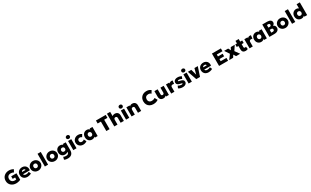

<svg xmlns="http://www.w3.org/2000/svg" viewBox="856 -4982 15240 9404"><g transform="rotate(-30 8476.5 -280.0)"><path d="M432 15Q351.5 15 280 -10Q208.5 -35 153.8 -82Q99 -129 67.8 -196.8Q36.5 -264.5 36.5 -350Q36.5 -434.5 66.5 -502Q96.5 -569.5 150 -617Q203.5 -664.5 273.8 -689.8Q344 -715 424.5 -715Q461 -715 502 -709.5Q543 -704 586.5 -689.2Q630 -674.5 672.5 -647L596.5 -505Q561 -527.5 522 -538.5Q483 -549.5 437.5 -549.5Q388 -549.5 348.5 -535.8Q309 -522 281.8 -496Q254.5 -470 240.2 -432.5Q226 -395 226 -348.5Q226 -280 255.2 -234.5Q284.5 -189 334 -166.5Q383.5 -144 443.5 -144Q464.5 -144 485 -147.2Q505.5 -150.5 523 -155.5V-264.5H385V-409.5H683V-42.5Q650.5 -25 606.8 -11.8Q563 1.5 517 8.2Q471 15 432 15Z M1064.5 15Q978.5 15 914 -19.2Q849.5 -53.5 813.8 -114.8Q778 -176 778 -258Q778 -318 799 -367.8Q820 -417.5 858 -453.8Q896 -490 947.8 -510Q999.5 -530 1061.5 -530Q1131 -530 1184.8 -505.8Q1238.5 -481.5 1273.5 -437.8Q1308.5 -394 1321.8 -335.5Q1335 -277 1321.5 -208H942.5Q944 -182.5 960.2 -163.5Q976.5 -144.5 1004.5 -133.8Q1032.5 -123 1069 -123Q1115.5 -123 1156 -134.2Q1196.5 -145.5 1235.5 -170L1290.5 -48.5Q1267 -30.5 1228.8 -16.2Q1190.5 -2 1147 6.5Q1103.5 15 1064.5 15ZM954 -328H1149.5Q1149 -361 1123.8 -381Q1098.5 -401 1056.5 -401Q1014 -401 985.8 -381Q957.5 -361 954 -328Z M1673.5 15Q1588.5 15 1523.2 -22.2Q1458 -59.5 1421.2 -121.2Q1384.5 -183 1384.5 -257.5Q1384.5 -311.5 1405.5 -360.5Q1426.5 -409.5 1465.2 -447.5Q1504 -485.5 1557 -507.8Q1610 -530 1673.5 -530Q1758.5 -530 1823.8 -492.8Q1889 -455.5 1925.8 -393.8Q1962.5 -332 1962.5 -257.5Q1962.5 -204 1941.5 -154.8Q1920.5 -105.5 1881.8 -67.5Q1843 -29.5 1790.2 -7.2Q1737.5 15 1673.5 15ZM1673.5 -140.5Q1705 -140.5 1730.2 -154.8Q1755.5 -169 1770.2 -195.2Q1785 -221.5 1785 -257.5Q1785 -293.5 1770.5 -319.8Q1756 -346 1730.8 -360.2Q1705.5 -374.5 1673.5 -374.5Q1641.5 -374.5 1616 -360.2Q1590.5 -346 1576.2 -319.8Q1562 -293.5 1562 -257.5Q1562 -221.5 1576.5 -195.2Q1591 -169 1616.5 -154.8Q1642 -140.5 1673.5 -140.5Z M2053.5 0V-720H2235.5V0Z M2615 15Q2530 15 2464.8 -22.2Q2399.5 -59.5 2362.8 -121.2Q2326 -183 2326 -257.5Q2326 -311.5 2347 -360.5Q2368 -409.5 2406.8 -447.5Q2445.5 -485.5 2498.5 -507.8Q2551.5 -530 2615 -530Q2700 -530 2765.2 -492.8Q2830.5 -455.5 2867.2 -393.8Q2904 -332 2904 -257.5Q2904 -204 2883 -154.8Q2862 -105.5 2823.2 -67.5Q2784.5 -29.5 2731.8 -7.2Q2679 15 2615 15ZM2615 -140.5Q2646.5 -140.5 2671.8 -154.8Q2697 -169 2711.8 -195.2Q2726.5 -221.5 2726.5 -257.5Q2726.5 -293.5 2712 -319.8Q2697.5 -346 2672.2 -360.2Q2647 -374.5 2615 -374.5Q2583 -374.5 2557.5 -360.2Q2532 -346 2517.8 -319.8Q2503.5 -293.5 2503.5 -257.5Q2503.5 -221.5 2518 -195.2Q2532.5 -169 2558 -154.8Q2583.5 -140.5 2615 -140.5Z M3229 225Q3172 225 3122 214.8Q3072 204.5 3031 180.5L3068 38.5Q3102 55.5 3138.5 63.2Q3175 71 3215 71Q3290 71 3328.5 41Q3367 11 3367 -46V-159.5L3390 -120.5Q3373 -69.5 3324 -40.5Q3275 -11.5 3204 -11.5Q3130 -11.5 3074.8 -44.2Q3019.5 -77 2988.8 -135.2Q2958 -193.5 2958 -270.5Q2958 -328.5 2975.5 -376Q2993 -423.5 3025.8 -458Q3058.5 -492.5 3103.5 -511.2Q3148.5 -530 3204 -530Q3275 -530 3324 -501.2Q3373 -472.5 3390 -421L3367 -382V-516H3531V-75Q3531 69.5 3453.2 147.2Q3375.5 225 3229 225ZM3242.5 -162.5Q3274 -162.5 3298.5 -176Q3323 -189.5 3336.8 -214Q3350.5 -238.5 3350.5 -270.5Q3350.5 -303 3336.8 -327.5Q3323 -352 3298.5 -365.5Q3274 -379 3242.5 -379Q3211 -379 3186.5 -365.5Q3162 -352 3148.2 -327.5Q3134.5 -303 3134.5 -270.5Q3134.5 -238.5 3148.2 -214Q3162 -189.5 3186.5 -176Q3211 -162.5 3242.5 -162.5Z M3661.5 0V-515H3843.5V0ZM3752.5 -586.5Q3709.5 -586.5 3677.8 -612.8Q3646 -639 3646 -685Q3646 -730.5 3677.8 -757Q3709.5 -783.5 3752.5 -783.5Q3795.5 -783.5 3827.2 -757Q3859 -730.5 3859 -685Q3859 -639 3827.2 -612.8Q3795.5 -586.5 3752.5 -586.5Z M4221 15Q4139 15 4074 -20.8Q4009 -56.5 3971.5 -118Q3934 -179.5 3934 -257.5Q3934 -315.5 3956.2 -365.2Q3978.5 -415 4018.2 -452Q4058 -489 4111.5 -509.5Q4165 -530 4227 -530Q4287 -530 4338.8 -513.2Q4390.5 -496.5 4432 -464L4353 -329.5Q4328 -353 4299.2 -363.8Q4270.5 -374.5 4239 -374.5Q4199.5 -374.5 4171.8 -360.8Q4144 -347 4129 -321Q4114 -295 4114 -257.5Q4114 -202.5 4147.5 -171.5Q4181 -140.5 4239.5 -140.5Q4274.5 -140.5 4306.2 -153.8Q4338 -167 4365.5 -193L4436.5 -55.5Q4393 -22.5 4335.5 -3.8Q4278 15 4221 15Z M4718.5 15Q4646.5 15 4589.5 -18.5Q4532.5 -52 4499.5 -113.2Q4466.5 -174.5 4466.5 -257.5Q4466.5 -320 4485.5 -370.2Q4504.5 -420.5 4538.5 -456.2Q4572.5 -492 4618.8 -511Q4665 -530 4718.5 -530Q4788.5 -530 4839 -499.2Q4889.5 -468.5 4909.5 -416.5L4884.5 -377.5V-515H5039.5V0H4884.5V-137.5L4909.5 -98.5Q4889.5 -46.5 4839 -15.8Q4788.5 15 4718.5 15ZM4751 -140.5Q4781.5 -140.5 4806 -154.8Q4830.5 -169 4844.8 -195.2Q4859 -221.5 4859 -257.5Q4859 -293.5 4844.8 -319.8Q4830.5 -346 4806 -360.2Q4781.5 -374.5 4751 -374.5Q4721 -374.5 4696.5 -360.2Q4672 -346 4657.5 -319.8Q4643 -293.5 4643 -257.5Q4643 -221.5 4657.5 -195.2Q4672 -169 4696.5 -154.8Q4721 -140.5 4751 -140.5Z M5529.5 0V-532.5H5346V-700H5898V-532.5H5714.5V0Z M5979.5 0V-720H6161.5V-396.5L6123 -442Q6156 -481.5 6201.5 -505.8Q6247 -530 6302.5 -530Q6376 -530 6424.2 -501.2Q6472.5 -472.5 6496.8 -425.2Q6521 -378 6521 -323V0H6339V-272Q6339 -313.5 6315.5 -339.5Q6292 -365.5 6250 -366Q6221 -366 6201.2 -354.5Q6181.5 -343 6171.5 -321Q6161.5 -299 6161.5 -269.5V0Z M6646.5 0V-515H6828.5V0ZM6737.5 -586.5Q6694.5 -586.5 6662.8 -612.8Q6631 -639 6631 -685Q6631 -730.5 6662.8 -757Q6694.5 -783.5 6737.5 -783.5Q6780.5 -783.5 6812.2 -757Q6844 -730.5 6844 -685Q6844 -639 6812.2 -612.8Q6780.5 -586.5 6737.5 -586.5Z M6959 0V-515H7141V-464Q7168.5 -498.5 7206.5 -514.2Q7244.5 -530 7287.5 -530Q7361 -530 7408 -501.5Q7455 -473 7477.8 -427.2Q7500.5 -381.5 7500.5 -330V0H7318.5V-273Q7318.5 -316.5 7296.8 -341.2Q7275 -366 7231 -366Q7203 -366 7182.8 -353.8Q7162.5 -341.5 7151.8 -320Q7141 -298.5 7141 -270V0Z M8191 15Q8082 15 7998.8 -29.2Q7915.5 -73.5 7868.8 -155Q7822 -236.5 7822 -347.5Q7822 -428.5 7849.2 -496Q7876.5 -563.5 7926.5 -612.5Q7976.5 -661.5 8044.5 -688.2Q8112.5 -715 8193.5 -715Q8284 -715 8343.8 -692.2Q8403.5 -669.5 8453 -627.5L8362 -476.5Q8334 -506 8294.2 -521Q8254.5 -536 8205.5 -536Q8160 -536 8124.5 -523Q8089 -510 8064.8 -485.8Q8040.5 -461.5 8027.8 -427.2Q8015 -393 8015 -350Q8015 -292 8038 -250.5Q8061 -209 8104.2 -186.8Q8147.5 -164.5 8208.5 -164.5Q8253.5 -164.5 8298.8 -178.5Q8344 -192.5 8385 -222.5L8469 -68.5Q8421 -32 8352.5 -8.5Q8284 15 8191 15Z M8753 15Q8682 15 8636 -12.2Q8590 -39.5 8567.5 -89.5Q8545 -139.5 8545 -207V-515H8727V-232.5Q8727 -193.5 8746.5 -171.5Q8766 -149.5 8805 -149.5Q8830 -149.5 8848.2 -160.2Q8866.5 -171 8876.2 -190.5Q8886 -210 8886 -235.5V-515H9068V0H8912.5V-52.5Q8889.5 -27 8852.8 -6Q8816 15 8753 15Z M9199 0V-515H9381V-458Q9402 -496 9439.2 -513.5Q9476.5 -531 9521 -531Q9538.5 -531 9551.8 -528.8Q9565 -526.5 9578 -524L9557 -337.5Q9539.5 -344.5 9519.2 -348.2Q9499 -352 9479.5 -352Q9436.5 -352 9408.8 -328.2Q9381 -304.5 9381 -256.5V0Z M9852.5 14Q9778.5 14 9718 -3.8Q9657.5 -21.5 9612.5 -54L9667 -177.5Q9711 -151 9759.8 -135.5Q9808.5 -120 9851 -120Q9886.5 -120 9905 -128.8Q9923.5 -137.5 9923.5 -154.5Q9923.5 -169.5 9906.5 -176Q9889.5 -182.5 9838 -191.5Q9731.5 -208 9682 -249.5Q9632.5 -291 9632.5 -364Q9632.5 -415.5 9661.2 -454Q9690 -492.5 9740.2 -513.8Q9790.5 -535 9856 -535Q9920 -535 9977.5 -518Q10035 -501 10075.5 -472L10023 -348.5Q10001.5 -364 9974.2 -375.8Q9947 -387.5 9917.8 -394.2Q9888.5 -401 9862 -401Q9831 -401 9812.2 -392.8Q9793.5 -384.5 9793.5 -369.5Q9793.5 -354.5 9809.2 -347.5Q9825 -340.5 9876.5 -329.5Q9989.5 -307 10036.5 -269Q10083.5 -231 10083.5 -162Q10083.5 -109 10054.2 -69.2Q10025 -29.5 9973 -7.8Q9921 14 9852.5 14Z M10184.5 0V-515H10366.5V0ZM10275.5 -586.5Q10232.5 -586.5 10200.8 -612.8Q10169 -639 10169 -685Q10169 -730.5 10200.8 -757Q10232.5 -783.5 10275.5 -783.5Q10318.5 -783.5 10350.2 -757Q10382 -730.5 10382 -685Q10382 -639 10350.2 -612.8Q10318.5 -586.5 10275.5 -586.5Z M10616 0 10437 -515H10631.5L10731 -157.5H10712.5L10809 -515H10999L10828 0Z M11311.5 15Q11225.5 15 11161 -19.2Q11096.5 -53.5 11060.8 -114.8Q11025 -176 11025 -258Q11025 -318 11046 -367.8Q11067 -417.5 11105 -453.8Q11143 -490 11194.8 -510Q11246.5 -530 11308.5 -530Q11378 -530 11431.8 -505.8Q11485.5 -481.5 11520.5 -437.8Q11555.5 -394 11568.8 -335.5Q11582 -277 11568.5 -208H11189.5Q11191 -182.5 11207.2 -163.5Q11223.5 -144.5 11251.5 -133.8Q11279.5 -123 11316 -123Q11362.5 -123 11403 -134.2Q11443.5 -145.5 11482.5 -170L11537.5 -48.5Q11514 -30.5 11475.8 -16.2Q11437.5 -2 11394 6.5Q11350.5 15 11311.5 15ZM11201 -328H11396.5Q11396 -361 11370.8 -381Q11345.5 -401 11303.5 -401Q11261 -401 11232.8 -381Q11204.5 -361 11201 -328Z M11905.5 0V-700H12411V-541H12089.5V-430.5H12356V-284.5H12089.5V-161H12415V0Z M12478.5 1.5 12663 -252 12487.5 -515H12717L12791 -376L12862.5 -515H13088L12916.5 -255L13099.5 0H12866.5L12784.5 -134L12702 -2Z M13404.5 15Q13315.5 15 13265.2 -34.8Q13215 -84.5 13215 -182.5V-661.5H13397V-515H13511V-372H13397V-212Q13397 -175 13414.5 -160Q13432 -145 13457.5 -145Q13472.5 -145 13487.8 -148.8Q13503 -152.5 13516 -160L13537.5 -18Q13514 -4.5 13479 5.2Q13444 15 13404.5 15ZM13119.5 -372V-515H13230.5V-372Z M13630.5 0V-515H13812.5V-458Q13833.5 -496 13870.8 -513.5Q13908 -531 13952.5 -531Q13970 -531 13983.2 -528.8Q13996.5 -526.5 14009.5 -524L13988.5 -337.5Q13971 -344.5 13950.8 -348.2Q13930.5 -352 13911 -352Q13868 -352 13840.2 -328.2Q13812.5 -304.5 13812.5 -256.5V0Z M14286.5 15Q14214.5 15 14157.5 -18.5Q14100.5 -52 14067.5 -113.2Q14034.5 -174.5 14034.5 -257.5Q14034.5 -320 14053.5 -370.2Q14072.5 -420.5 14106.5 -456.2Q14140.5 -492 14186.8 -511Q14233 -530 14286.5 -530Q14356.5 -530 14407 -499.2Q14457.5 -468.5 14477.5 -416.5L14452.5 -377.5V-515H14607.5V0H14452.5V-137.5L14477.5 -98.5Q14457.5 -46.5 14407 -15.8Q14356.5 15 14286.5 15ZM14319 -140.5Q14349.5 -140.5 14374 -154.8Q14398.5 -169 14412.8 -195.2Q14427 -221.5 14427 -257.5Q14427 -293.5 14412.8 -319.8Q14398.5 -346 14374 -360.2Q14349.5 -374.5 14319 -374.5Q14289 -374.5 14264.5 -360.2Q14240 -346 14225.5 -319.8Q14211 -293.5 14211 -257.5Q14211 -221.5 14225.5 -195.2Q14240 -169 14264.5 -154.8Q14289 -140.5 14319 -140.5Z M14752.5 0V-700H15034Q15143 -700 15207.8 -655.2Q15272.5 -610.5 15272.5 -522.5Q15272.5 -491 15260.2 -464.8Q15248 -438.5 15226.5 -418.2Q15205 -398 15178 -384.5Q15234 -364.5 15267.8 -317.8Q15301.5 -271 15301.5 -208Q15301.5 -144 15269.5 -97.5Q15237.5 -51 15178.8 -25.5Q15120 0 15038.5 0ZM14936.5 -133.5H15013.5Q15061.5 -133.5 15085.5 -153.8Q15109.5 -174 15109.5 -213Q15109.5 -251 15087 -272Q15064.5 -293 15021 -293H14936.5ZM14936.5 -417H15010Q15036.5 -417 15055.2 -426Q15074 -435 15084.2 -452Q15094.5 -469 15094.5 -493.5Q15094.5 -528.5 15072 -547.5Q15049.5 -566.5 15007 -566.5H14936.5Z M15653.5 15Q15568.5 15 15503.2 -22.2Q15438 -59.5 15401.2 -121.2Q15364.5 -183 15364.5 -257.5Q15364.5 -311.5 15385.5 -360.5Q15406.5 -409.5 15445.2 -447.5Q15484 -485.5 15537 -507.8Q15590 -530 15653.5 -530Q15738.5 -530 15803.8 -492.8Q15869 -455.5 15905.8 -393.8Q15942.5 -332 15942.5 -257.5Q15942.5 -204 15921.5 -154.8Q15900.5 -105.5 15861.8 -67.5Q15823 -29.5 15770.2 -7.2Q15717.5 15 15653.5 15ZM15653.5 -140.5Q15685 -140.5 15710.2 -154.8Q15735.5 -169 15750.2 -195.2Q15765 -221.5 15765 -257.5Q15765 -293.5 15750.5 -319.8Q15736 -346 15710.8 -360.2Q15685.5 -374.5 15653.5 -374.5Q15621.5 -374.5 15596 -360.2Q15570.5 -346 15556.2 -319.8Q15542 -293.5 15542 -257.5Q15542 -221.5 15556.5 -195.2Q15571 -169 15596.5 -154.8Q15622 -140.5 15653.5 -140.5Z M16033.5 0V-720H16215.5V0Z M16561.5 15Q16488.5 15 16430.8 -18.5Q16373 -52 16339.5 -113.2Q16306 -174.5 16306 -257.5Q16306 -315.5 16325 -365Q16344 -414.5 16378.8 -451.5Q16413.5 -488.5 16460.8 -509.2Q16508 -530 16565 -530Q16620.5 -530 16666.5 -508.5Q16712.5 -487 16748 -441.5L16705.5 -400V-720H16887.5V0H16732V-136.5L16756.5 -95.5Q16736.5 -46 16684.8 -15.5Q16633 15 16561.5 15ZM16595 -140.5Q16626.5 -140.5 16651.8 -154.8Q16677 -169 16691.8 -195.2Q16706.5 -221.5 16706.5 -257.5Q16706.5 -293.5 16692 -319.8Q16677.5 -346 16652.2 -360.2Q16627 -374.5 16595 -374.5Q16563 -374.5 16537.8 -360.2Q16512.5 -346 16498 -319.8Q16483.5 -293.5 16483.5 -257.5Q16483.5 -221.5 16498 -195.2Q16512.5 -169 16538 -154.8Q16563.5 -140.5 16595 -140.5Z"/></g></svg>

Font: Geologica Thin Cursive ExtraBold
Style: Regular
Weight: 800
Version: Version 1.010;gftools[0.9.28]